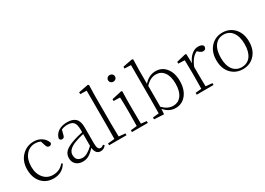

<svg xmlns="http://www.w3.org/2000/svg" viewBox="-6 -1612 3370 2439"><g transform="rotate(-30 1679.0 -393.0)"><path d="M482 -94Q418 14 290 14Q183 14 117 -59Q51 -132 51 -254Q51 -375 127 -451Q198 -521 300 -521Q364 -521 413 -488Q462 -455 481 -398Q472 -368 445 -368Q414 -368 403 -403L380 -474Q342 -491 302 -491Q219 -491 167 -428Q114 -364 114 -258Q114 -154 168 -91Q220 -29 305 -29Q404 -29 465 -104Z M893 -289Q817 -271 762 -250Q642 -204 642 -125Q642 -30 741 -30Q804 -30 893 -115ZM1058 -28Q1027 13 979 13Q906 13 895 -84Q846 -32 809 -10Q768 14 718 14Q658 14 621 -19Q582 -53 582 -114Q582 -169 620 -207Q660 -246 751 -277Q812 -298 893 -315V-349Q893 -431 864 -462Q838 -491 775 -491Q728 -491 687 -472L669 -402Q662 -364 630 -364Q600 -364 595 -395Q610 -455 661 -488Q712 -521 788 -521Q872 -521 911 -482Q952 -442 952 -354V-113Q952 -24 998 -24Q1019 -24 1043 -45Z M1362 -27V0H1107V-27L1205 -36Q1207 -152 1207 -226V-743L1114 -746V-773L1254 -800L1269 -791L1265 -639V-226Q1265 -123 1268 -36Z M1523 -685Q1508 -699 1508 -721Q1508 -742 1523 -756Q1537 -770 1558 -770Q1579 -770 1594 -756Q1609 -742 1609 -721Q1609 -699 1594 -685Q1579 -672 1558 -672Q1537 -672 1523 -685ZM1675 -27V0H1442V-27L1533 -36Q1535 -146 1535 -226V-281Q1535 -379 1531 -456L1437 -459V-485L1582 -518L1595 -511L1592 -377V-226Q1592 -146 1594 -36Z M1915 -98Q1986 -26 2066 -26Q2137 -26 2181 -80Q2230 -142 2230 -257Q2230 -366 2185 -426Q2141 -483 2068 -483Q1987 -483 1915 -405ZM1914 -436Q1988 -521 2087 -521Q2179 -521 2236 -450Q2294 -378 2294 -260Q2294 -137 2235 -62Q2175 14 2078 14Q1983 14 1914 -68L1908 8L1766 0V-27L1855 -36Q1857 -146 1857 -226V-743L1764 -746V-773L1902 -800L1918 -791L1914 -639Z M2540 -375Q2565 -441 2612 -481Q2658 -521 2710 -521Q2770 -521 2785 -487Q2785 -436 2739 -436Q2714 -436 2679 -468L2668 -478Q2589 -444 2540 -321V-226Q2540 -183 2541 -132Q2542 -75 2543 -36L2639 -27V0H2392V-27L2480 -36Q2482 -146 2482 -226V-281Q2482 -380 2479 -455L2386 -459V-485L2522 -518L2535 -511Z M2900 -52Q2826 -125 2826 -253Q2826 -380 2901 -455Q2968 -521 3066 -521Q3164 -521 3231 -455Q3306 -380 3306 -253Q3306 -124 3231 -51Q3165 14 3066 14Q2967 14 2900 -52ZM3194 -77Q3241 -140 3241 -252Q3241 -364 3194 -428Q3147 -491 3066 -491Q2985 -491 2938 -428Q2891 -364 2891 -252Q2891 -140 2938 -77Q2985 -16 3066 -16Q3147 -16 3194 -77Z"/></g></svg>

Font: Source Han Serif SC ExtraLight
Style: Regular
Weight: 250
Designer: Ryoko NISHIZUKA  (kana & ideographs); Frank Grießhammer (Latin, Greek & Cyrillic); Wenlong ZHANG  (bopomofo); Sandoll Co
Foundry: Adobe Systems Incorporated
Version: Version 1.001 October 20, 2017